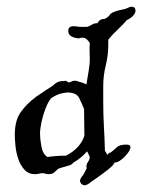

<svg xmlns="http://www.w3.org/2000/svg" viewBox="-20 -513 423 571"><path d="M243 34Q240 35 237.5 36.5Q235 38 232 38Q227 38 222.5 34Q218 30 218 24Q218 20 223 13Q228 7 231.5 0Q235 -7 238 -13Q238 -15 237.5 -15.5Q237 -16 237 -17Q237 -25 241 -30.5Q245 -36 247 -43Q247 -47 244.5 -52Q242 -57 239 -63Q222 -43 199 -30Q195 -25 189 -22L172 -17Q168 -16 163 -14.5Q158 -13 153 -11Q146 -4 140.5 0.5Q135 5 124 5Q119 5 115 3.5Q111 2 106 2Q102 2 96.5 3.5Q91 5 84 5Q65 5 53 -8Q41 -21 34.5 -40Q28 -59 26 -79Q24 -99 24 -112Q24 -155 42 -180Q60 -205 86 -224Q88 -226 89.5 -227Q91 -228 93 -229Q104 -237 115 -244Q126 -251 137 -258L139 -260Q151 -272 166 -272H172Q172 -272 172.5 -272.5Q173 -273 174 -273Q176 -273 180.5 -270Q185 -267 187 -268Q197 -273 201 -273Q205 -273 209 -272Q213 -271 218 -269Q223 -268 228 -266Q233 -264 237 -262Q240 -282 243.5 -301Q247 -320 247 -339Q247 -347 246.5 -359.5Q246 -372 247 -385Q243 -392 237.5 -396.5Q232 -401 225 -401H222Q220 -400 217.5 -399.5Q215 -399 211 -399Q211 -399 208.5 -399.5Q206 -400 202 -401Q183 -406 183 -421Q183 -435 198 -435Q206 -435 210.5 -434Q215 -433 225 -433H239Q248 -436 254 -440Q260 -444 270 -444Q276 -457 292 -457Q303 -463 306.5 -469Q310 -475 326 -480Q335 -483 344 -484.5Q353 -486 361 -490Q366 -493 371 -493Q383 -493 383 -481Q383 -475 377 -467.5Q371 -460 357 -453Q348 -442 330.5 -425.5Q313 -409 302 -395V-380Q302 -349 294.5 -318.5Q287 -288 287 -257V-212Q287 -173 289 -138Q291 -103 292 -65Q294 -62 296 -58.5Q298 -55 299 -52Q302 -58 310 -60Q320 -68 328 -75.5Q336 -83 356 -83Q368 -83 368 -75Q368 -68 359.5 -57Q351 -46 340.5 -38Q330 -30 324 -30H321L320 -28Q317 -21 300.5 -8Q284 5 266.5 17Q249 29 243 34ZM121 -46Q134 -48 147 -49Q160 -50 176 -50Q218 -71 231 -109Q231 -127 230.5 -147Q230 -167 230 -189Q223 -206 215.5 -221.5Q208 -237 182 -238Q175 -238 162 -235Q149 -232 132 -221Q123 -210 115.5 -190.5Q108 -171 103.5 -150.5Q99 -130 99 -115Q99 -101 103 -78Q107 -55 121 -46Z"/></svg>

Font: Are You Serious
Style: Regular
Weight: 400
Designer: Robert E. Leuschke
Foundry: Robert E. Leuschke
Version: Version 1.100